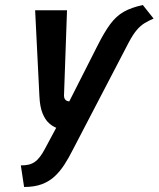

<svg xmlns="http://www.w3.org/2000/svg" viewBox="-20 -542 632 765"><path d="M592 -468 549 -522Q503 -512 473 -495Q443 -478 419 -445.5Q395 -413 367 -357L256 -138Q256 -138 252.5 -138.5Q249 -139 245 -141Q241 -143 238 -148Q235 -153 235 -161L247 -501H120L137 -159Q139 -116 149.5 -90.5Q160 -65 175 -51.5Q190 -38 204 -33L159 51Q149 70 139 83Q129 96 118 103.5Q107 111 94 114Q81 117 63 117L76 203Q117 203 146.5 192Q176 181 197.5 161Q219 141 236.5 114Q254 87 270 55L493 -373Q510 -405 525 -422.5Q540 -440 556.5 -450Q573 -460 592 -468Z"/></svg>

Font: Advent Pro
Style: Italic
Weight: 400
Italic angle: -12°
Designer: VivaRado, Andreas Kalpakidis
Foundry: VivaRado, Andreas Kalpakidis
Version: Version 3.000